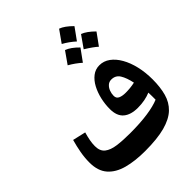

<svg xmlns="http://www.w3.org/2000/svg" viewBox="-304 -1310 1493 1493"><g transform="rotate(-45 442.5 -564.0)"><path d="M749.5 -215.8Q750 -232.9 749.5 -255.6Q749 -278.3 748.5 -294.4Q720.2 -282.2 684.3 -275.1Q648.4 -268.1 607.4 -268.1Q530.8 -268.1 488.5 -303.7Q446.3 -339.4 446.3 -416Q446.3 -469.2 458.5 -522Q470.7 -574.7 493.9 -618.2Q517.1 -661.6 551.3 -688Q585.4 -714.4 629.4 -714.4Q676.8 -714.4 716.1 -685.8Q755.4 -657.2 784.4 -606.4Q813.5 -555.7 829.3 -488.3Q845.2 -420.9 845.2 -343.8Q845.2 -258.3 827.1 -192.4Q809.1 -126.5 762.2 -81.5Q715.3 -36.6 629.9 -13.4Q544.4 9.8 410.2 9.8Q299.3 9.8 216.1 -12.7Q132.8 -35.2 86.4 -88.4Q40 -141.6 40 -232.9Q40 -286.6 49.8 -340.6Q59.6 -394.5 74.7 -447.8L182.6 -422.9Q171.9 -386.2 166 -354.5Q160.2 -322.8 160.2 -293.9Q160.2 -239.3 193.1 -213.1Q226.1 -187 285.4 -179Q344.7 -170.9 423.8 -170.9Q538.1 -170.9 619.1 -182.9Q700.2 -194.8 749.5 -215.8ZM724.1 -428.7Q710.4 -494.1 686.8 -532.2Q663.1 -570.3 616.7 -570.3Q592.3 -570.3 575.2 -554.9Q558.1 -539.6 549.1 -515.9Q540 -492.2 540 -467.3Q540 -439 563.7 -428.5Q587.4 -418 623 -418Q676.3 -418 724.1 -428.7ZM729 -818.4Q698.2 -847.2 631.3 -888.2Q664.6 -933.6 700.7 -986.8Q745.6 -970.2 799.8 -916Q781.7 -891.1 764.4 -866.9Q747.1 -842.8 729 -818.4ZM455.1 -888.2Q513.7 -972.2 524.4 -986.8Q571.8 -969.2 623.5 -916Q605.5 -891.1 587.9 -866.9Q570.3 -842.8 552.7 -818.4Q509.8 -856.9 455.1 -888.2ZM539.6 -1038.1Q579.1 -1092.3 609.4 -1136.7Q652.8 -1121.6 708 -1066.4Q689.9 -1041.5 672.9 -1017.6Q655.8 -993.7 637.2 -968.3Q592.8 -1008.8 539.6 -1038.1Z"/></g></svg>

Font: Pinar-DS1-FD Bold
Style: Regular
Weight: 700
Designer: Amin Abedi
Version: Version 2.000